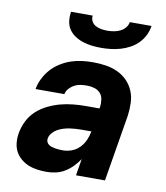

<svg xmlns="http://www.w3.org/2000/svg" viewBox="-84 -810 767 887"><g transform="rotate(10 300.0 -366.0)"><path d="M195 8Q172 8 150 5Q128 2 108.5 -6Q89 -14 72.5 -28Q56 -42 46.5 -60.5Q37 -79 35 -101.5Q33 -124 37 -147Q42 -176 56 -204Q70 -232 93 -253Q116 -274 145 -288Q174 -302 202.5 -309.5Q231 -317 260.5 -320Q290 -323 319 -323H384L386 -331Q388 -348 385.5 -365.5Q383 -383 372 -395Q361 -407 344.5 -412Q328 -417 310 -417Q295 -417 280 -415Q265 -413 251.5 -406Q238 -399 227 -387Q216 -375 213 -360H78Q82 -385 94.5 -410Q107 -435 125 -455Q143 -475 167 -490Q191 -505 216.5 -513.5Q242 -522 267.5 -525Q293 -528 319 -528Q349 -528 378.5 -523.5Q408 -519 434 -507Q460 -495 479.5 -475Q499 -455 510 -429Q521 -403 522 -373Q523 -343 519 -313L467 0H331L344 -78Q331 -59 315 -42.5Q299 -26 279.5 -14Q260 -2 238 3Q216 8 195 8ZM251 -103Q272 -103 292.5 -110.5Q313 -118 329 -134.5Q345 -151 353.5 -171Q362 -191 366 -212H320Q306 -212 291.5 -211Q277 -210 263.5 -208Q250 -206 235.5 -201.5Q221 -197 208.5 -190Q196 -183 185.5 -171Q175 -159 173 -145Q171 -137 174.5 -129Q178 -121 184.5 -116.5Q191 -112 199 -109.5Q207 -107 216 -105.5Q225 -104 234 -103.5Q243 -103 251 -103ZM343 -600Q321 -600 299.5 -602.5Q278 -605 257.5 -611.5Q237 -618 219.5 -629.5Q202 -641 190.5 -658Q179 -675 176.5 -696.5Q174 -718 177 -740H279Q277 -725 283.5 -713Q290 -701 302 -694.5Q314 -688 328 -685.5Q342 -683 357 -683Q372 -683 387 -685.5Q402 -688 416 -694.5Q430 -701 440.5 -713Q451 -725 453 -740H555Q552 -718 541.5 -696.5Q531 -675 514.5 -658Q498 -641 476.5 -629.5Q455 -618 432.5 -611.5Q410 -605 387.5 -602.5Q365 -600 343 -600Z"/></g></svg>

Font: Iosevka Aile Heavy
Style: Italic
Weight: 900
Italic angle: -9°
Designer: Belleve Invis
Foundry: Belleve Invis
Version: Version 31.1.0; ttfautohint (v1.8.4)